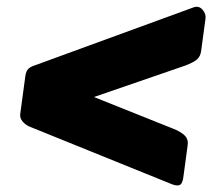

<svg xmlns="http://www.w3.org/2000/svg" viewBox="-20 -635 639 568"><path d="M522 -108Q519 -89 509.5 -87Q500 -85 486 -91L66 -261Q55 -266 46.5 -276Q38 -286 40 -299L55 -410Q57 -425 64 -431.5Q71 -438 84 -442L552 -613Q568 -619 579 -606.5Q590 -594 588 -580L575 -484Q573 -468 562.5 -459Q552 -450 528 -441L258 -348L493 -254Q516 -245 527 -233.5Q538 -222 535 -204Z"/></svg>

Font: Libre Franklin Thin Black
Style: Italic
Weight: 900
Italic angle: -8°
Version: Version 2.000